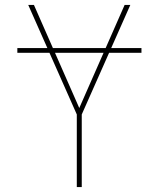

<svg xmlns="http://www.w3.org/2000/svg" viewBox="-20 -755 640 775"><path d="M290 0V-293L94 -735H117L300 -319L483 -735H506L310 -293V0ZM551 -542H50V-561H551Z"/></svg>

Font: Iosevka Aile Thin
Style: Regular
Weight: 100
Designer: Belleve Invis
Foundry: Belleve Invis
Version: Version 31.1.0; ttfautohint (v1.8.4)